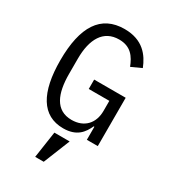

<svg xmlns="http://www.w3.org/2000/svg" viewBox="-227 -823 1055 1187"><g transform="rotate(30 300.0 -229.5)"><path d="M444 0H522V-345H297V-278H444V-206C444 -119 391 -59 300 -59C185 -59 145 -158 145 -298V-406C145 -546 196 -637 308 -637C392 -637 426 -585 450 -524L522 -557C492 -633 436 -710 305 -710C136 -710 56 -584 56 -344C56 -115 129 12 281 12C378 12 415 -40 439 -93H444ZM220 251H281L357 62H248Z"/></g></svg>

Font: IBM Mono
Style: Regular
Weight: 400
Monospace: yes
Designer: Mike Abbink, Paul van der Laan, Pieter van Rosmalen
Foundry: Bold Monday
Version: Version 2.3